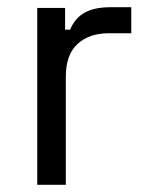

<svg xmlns="http://www.w3.org/2000/svg" viewBox="-20 -511 417 531"><path d="M83 0V-489H160V-429H174Q187 -461 214 -476Q241 -491 285 -491H343V-419H280Q227 -419 194.5 -389.5Q162 -360 162 -298V0Z"/></svg>

Font: Space Grotesk
Style: Regular
Weight: 400
Designer: Florian Karsten
Foundry: Florian Karsten
Version: Version 2.000